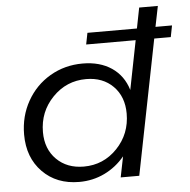

<svg xmlns="http://www.w3.org/2000/svg" viewBox="-53 -794 840 850"><g transform="rotate(-5 367.0 -369.0)"><path d="M348.5 -599.5 358.5 -650.5H578.5L596.5 -742H679.5L661 -650.5H734.5L724.5 -599.5H651L532 0H449.5L468 -92Q430.5 -46.5 378.2 -21.2Q326 4 265.5 4Q165 4 102.5 -59.8Q40 -123.5 40 -226Q40 -307 77.5 -373.8Q115 -440.5 180.2 -478.8Q245.5 -517 325 -517Q401.5 -517 453.8 -481.8Q506 -446.5 525.5 -382L568.5 -599.5ZM291.5 -62Q379 -62 439.8 -125.5Q500.5 -189 500.5 -279.5Q500.5 -354.5 454.8 -400.8Q409 -447 334.5 -447Q247 -447 185.5 -383.5Q124 -320 124 -229.5Q124 -154.5 170.5 -108.2Q217 -62 291.5 -62Z"/></g></svg>

Font: Argentum Sans Light
Style: Italic
Weight: 300
Italic angle: -11.3°
Designer: Julieta Ulanovsky (font), Owen Earl (portions from Jones font), Cristiano Sobral (main changes and remaster)
Foundry: Julieta Ulanovsky (font), Owen Earl (portions from Jones font), Cristiano Sobral (main changes and remaster)
Version: Version 3.127